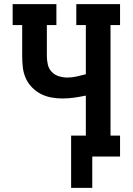

<svg xmlns="http://www.w3.org/2000/svg" viewBox="-20 -755 640 926"><path d="M323 151V-101H394V-294Q366 -288 337.5 -284Q309 -280 281 -280Q254 -280 227 -285Q200 -290 176 -302.5Q152 -315 133 -335Q114 -355 103.5 -379.5Q93 -404 90 -431Q87 -458 87 -485V-634H41V-735H252V-634H206V-485Q206 -465 210.5 -444.5Q215 -424 229 -409Q243 -394 263.5 -387.5Q284 -381 304 -381Q327 -381 349.5 -386Q372 -391 394 -397V-634H348V-735H559V-634H513V-101H559V0H425V151Z"/></svg>

Font: Iosevka Curly Slab Extended
Style: Bold
Weight: 700
Width: 7
Monospace: yes
Designer: Belleve Invis
Foundry: Belleve Invis
Version: Version 11.1.0; ttfautohint (v1.8.3)